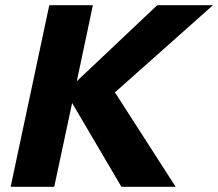

<svg xmlns="http://www.w3.org/2000/svg" viewBox="-20 -720 841 740"><path d="M21 0 170 -700H338L276 -407L586 -700H801L423 -364L657 0H448L258 -323L189 0Z"/></svg>

Font: Red Hat Text
Style: Bold Italic
Weight: 700
Italic angle: -12°
Designer: Pentagram, MCKL
Foundry: Pentagram, MCKL
Version: Version 1.023; ttfautohint (v1.8.3)